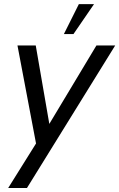

<svg xmlns="http://www.w3.org/2000/svg" viewBox="-20 -710 583 939"><path d="M292.5 -543.5 365.7 -689.9H439.9L339.4 -543.5ZM20 209.5 156.2 -8.3 65.4 -487.8H154.8L221.2 -104L451.7 -487.8H543.5L111.8 209.5Z"/></svg>

Font: HK Grotesk Medium Legacy Italic
Style: Regular
Weight: 500
Italic angle: -13°
Designer: Alfredo Marco Pradil
Foundry: Hanken Design Co.
Version: Version 2.022;PS 002.022;hotconv 1.0.88;makeotf.lib2.5.64775